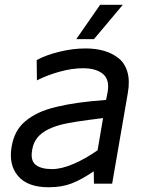

<svg xmlns="http://www.w3.org/2000/svg" viewBox="-20 -770 619 805"><path d="M495.1 -750 374 -606H299.8L399.9 -750ZM338.9 -566.9Q380.9 -566.9 415.3 -557.1Q449.7 -547.4 476.6 -526.4Q503.4 -505.4 514.2 -468.3Q524.9 -431.2 516.1 -380.9L450.2 0H374L373 -51.8Q321.3 -16.6 279.8 -0.7Q238.3 15.1 184.1 15.1Q95.7 15.1 55.7 -32Q15.6 -79.1 28.8 -155.8Q34.7 -189.5 48.6 -215.8Q62.5 -242.2 86.7 -262.2Q110.8 -282.2 141.8 -296.9Q172.9 -311.5 216.8 -322Q260.7 -332.5 310.3 -339.4Q359.9 -346.2 424.8 -351.1L431.2 -383.8Q440.4 -436 411.6 -460Q382.8 -483.9 328.1 -483.9Q282.2 -483.9 230.2 -469.5Q178.2 -455.1 134.8 -433.1L133.8 -518.1Q171.9 -539.1 228.8 -553Q285.6 -566.9 338.9 -566.9ZM115.2 -143.1Q106.4 -97.7 129.2 -79.3Q151.9 -61 198.2 -61Q237.8 -61 288.8 -83Q339.8 -105 389.2 -140.1L412.1 -274.9Q283.2 -259.3 238.8 -248Q154.8 -226.6 128.4 -180.7Q118.7 -164.1 115.2 -143.1Z"/></svg>

Font: Stilu
Style: Italic
Weight: 400
Italic angle: -10°
Designer: Genilson Lima Santos
Foundry: Genilson Lima Santos
Version: Version 1.200;PS 001.200;hotconv 1.0.88;makeotf.lib2.5.64775